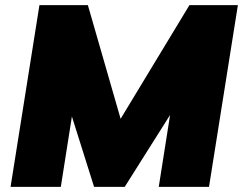

<svg xmlns="http://www.w3.org/2000/svg" viewBox="-20 -725 943 745"><path d="M21 0 133 -705H321L448 -264L715 -705H903L791 0H596L640 -279L464 0H345L259 -273L216 0Z"/></svg>

Font: Mulish ExtraBlack
Style: Italic
Weight: 1000
Italic angle: -9°
Designer: Vernon Adams
Foundry: Vernon Adams
Version: Version 3.603; ttfautohint (v1.8.3)